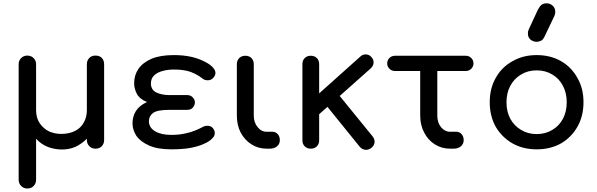

<svg xmlns="http://www.w3.org/2000/svg" viewBox="-20 -875 3516 1130"><path d="M140.6 234.4Q119.1 234.4 104.5 219.7Q89.8 205.1 89.8 182.6Q89.8 -43.9 89.8 -497.1Q89.8 -518.6 104.5 -533.2Q119.1 -547.9 140.6 -547.9Q163.1 -547.9 177.7 -533.2Q192.4 -518.6 192.4 -497.1Q192.4 -407.2 192.4 -227.5Q192.4 -180.7 213.9 -149.4Q235.4 -118.2 268.6 -101.6Q302.7 -86.9 339.8 -86.9Q387.7 -86.9 421.9 -104.5Q456.1 -122.1 472.7 -153.3Q491.2 -184.6 491.2 -227.5Q491.2 -317.4 491.2 -497.1Q491.2 -519.5 505.9 -534.2Q519.5 -547.9 542 -547.9Q565.4 -547.9 579.1 -534.2Q592.8 -519.5 592.8 -497.1Q592.8 -348.6 592.8 -50.8Q592.8 -29.3 579.1 -14.6Q565.4 0 542 0Q519.5 0 505.9 -14.6Q491.2 -29.3 491.2 -50.8Q491.2 -53.7 491.2 -58.6Q461.9 -29.3 425.8 -11.7Q388.7 4.9 344.7 4.9Q302.7 4.9 262.7 -9.8Q222.7 -25.4 192.4 -58.6Q192.4 21.5 192.4 182.6Q192.4 205.1 177.7 219.7Q164.1 234.4 140.6 234.4Z M988.3 3.9Q907.2 3.9 857.4 -18.6Q806.6 -41 782.2 -76.2Q759.8 -111.3 759.8 -149.4Q759.8 -188.5 779.3 -220.7Q798.8 -252.9 844.7 -274.4Q801.8 -292 785.2 -323.2Q769.5 -353.5 769.5 -385.7Q769.5 -432.6 794.9 -469.7Q820.3 -506.8 872.1 -529.3Q923.8 -550.8 1002.9 -550.8Q1058.6 -550.8 1103.5 -541Q1147.5 -531.2 1179.7 -514.6Q1212.9 -499 1230.5 -480.5Q1242.2 -467.8 1245.1 -460Q1248 -451.2 1248 -445.3Q1248 -431.6 1235.4 -417Q1222.7 -402.3 1201.2 -402.3Q1196.3 -402.3 1187.5 -404.3Q1177.7 -407.2 1169.9 -414.1Q1141.6 -436.5 1103.5 -451.2Q1064.5 -465.8 1002.9 -465.8Q966.8 -465.8 936.5 -457Q905.3 -449.2 886.7 -430.7Q868.2 -413.1 868.2 -383.8Q868.2 -345.7 901.4 -330.1Q933.6 -315.4 977.5 -315.4Q1011.7 -315.4 1081.1 -315.4Q1102.5 -315.4 1114.3 -301.8Q1127 -289.1 1127 -272.5Q1127 -256.8 1116.2 -243.2Q1105.5 -228.5 1081.1 -228.5Q1045.9 -228.5 977.5 -228.5Q907.2 -228.5 881.8 -210.9Q856.4 -192.4 856.4 -162.1Q856.4 -124 892.6 -102.5Q928.7 -81.1 988.3 -81.1Q1032.2 -81.1 1067.4 -88.9Q1101.6 -95.7 1127 -106.4Q1151.4 -116.2 1166 -124Q1177.7 -130.9 1185.5 -132.8Q1193.4 -134.8 1200.2 -134.8Q1222.7 -134.8 1233.4 -120.1Q1244.1 -105.5 1244.1 -93.8Q1244.1 -81.1 1239.3 -72.3Q1233.4 -63.5 1217.8 -49.8Q1200.2 -36.1 1168.9 -23.4Q1136.7 -10.7 1091.8 -2.9Q1046.9 3.9 988.3 3.9Z M1549.8 0Q1500 0 1460 -25.4Q1419.9 -50.8 1396.5 -94.7Q1374 -138.7 1374 -194.3Q1374 -294.9 1374 -497.1Q1374 -518.6 1387.7 -533.2Q1402.3 -546.9 1423.8 -546.9Q1446.3 -546.9 1460 -533.2Q1473.6 -518.6 1473.6 -497.1Q1473.6 -396.5 1473.6 -194.3Q1473.6 -154.3 1496.1 -127Q1517.6 -99.6 1549.8 -99.6Q1561.5 -99.6 1584 -99.6Q1601.6 -99.6 1614.3 -85.9Q1627 -72.3 1627 -49.8Q1627 -28.3 1610.4 -13.7Q1593.8 0 1568.4 0Q1561.5 0 1549.8 0Z M1855.5 -200.2Q1840.8 -216.8 1793.9 -267.6Q1871.1 -336.9 2100.6 -542Q2115.2 -555.7 2132.8 -554.7Q2133.8 -554.7 2134.8 -554.7Q2153.3 -553.7 2166 -539.1Q2179.7 -524.4 2178.7 -505.9Q2177.7 -488.3 2163.1 -473.6Q2060.5 -382.8 1855.5 -200.2ZM1808.6 0Q1787.1 0 1773.4 -13.7Q1759.8 -27.3 1759.8 -48.8Q1759.8 -198.2 1759.8 -498Q1759.8 -519.5 1773.4 -533.2Q1787.1 -546.9 1808.6 -546.9Q1831.1 -546.9 1844.7 -533.2Q1858.4 -519.5 1858.4 -498Q1858.4 -348.6 1858.4 -48.8Q1858.4 -27.3 1844.7 -13.7Q1831.1 0 1808.6 0ZM2166 -4.9Q2151.4 6.8 2134.8 6.8Q2132.8 6.8 2130.9 6.8Q2111.3 4.9 2097.7 -10.7Q2030.3 -94.7 1894.5 -261.7Q1912.1 -278.3 1964.8 -328.1Q2016.6 -263.7 2172.9 -72.3Q2184.6 -57.6 2184.6 -41Q2184.6 -39.1 2184.6 -37.1Q2182.6 -18.6 2166 -4.9Z M2628.9 0Q2579.1 0 2539.1 -25.4Q2499 -50.8 2476.6 -94.7Q2453.1 -138.7 2453.1 -194.3Q2453.1 -281.2 2453.1 -457Q2417 -457 2306.6 -457Q2285.2 -457 2272.5 -469.7Q2258.8 -483.4 2258.8 -501Q2258.8 -521.5 2272.5 -534.2Q2285.2 -546.9 2306.6 -546.9Q2444.3 -546.9 2719.7 -546.9Q2740.2 -546.9 2752.9 -534.2Q2766.6 -521.5 2766.6 -501Q2766.6 -483.4 2752.9 -469.7Q2740.2 -457 2719.7 -457Q2664.1 -457 2553.7 -457Q2553.7 -391.6 2553.7 -194.3Q2553.7 -154.3 2575.2 -127Q2597.7 -99.6 2628.9 -99.6Q2641.6 -99.6 2666 -99.6Q2684.6 -99.6 2696.3 -85.9Q2709 -72.3 2709 -49.8Q2709 -28.3 2692.4 -13.7Q2675.8 0 2650.4 0Q2643.6 0 2628.9 0Z M3138.7 3.9Q3057.6 3.9 2996.1 -31.2Q2933.6 -67.4 2897.5 -128.9Q2862.3 -192.4 2862.3 -273.4Q2862.3 -355.5 2898.4 -418Q2933.6 -480.5 2996.1 -514.6Q3057.6 -550.8 3138.7 -550.8Q3218.8 -550.8 3281.2 -515.6Q3342.8 -480.5 3377.9 -417Q3414.1 -355.5 3414.1 -273.4Q3414.1 -192.4 3378.9 -129.9Q3343.8 -67.4 3282.2 -31.2Q3219.7 3.9 3138.7 3.9ZM3138.7 -85.9Q3190.4 -85.9 3230.5 -110.4Q3270.5 -133.8 3293 -175.8Q3315.4 -217.8 3315.4 -273.4Q3315.4 -328.1 3293 -370.1Q3270.5 -413.1 3230.5 -436.5Q3190.4 -460.9 3138.7 -460.9Q3086.9 -460.9 3046.9 -436.5Q3006.8 -413.1 2983.4 -370.1Q2960.9 -328.1 2960.9 -273.4Q2960.9 -217.8 2983.4 -175.8Q3006.8 -133.8 3046.9 -110.4Q3086.9 -85.9 3138.7 -85.9ZM3138.7 -628.9Q3119.1 -628.9 3102.5 -641.6Q3086.9 -655.3 3086.9 -676.8Q3086.9 -683.6 3087.9 -690.4Q3089.8 -696.3 3093.8 -706.1Q3111.3 -743.2 3145.5 -817.4Q3156.2 -837.9 3167 -846.7Q3178.7 -855.5 3197.3 -855.5Q3216.8 -855.5 3232.4 -841.8Q3248 -828.1 3248 -805.7Q3248 -800.8 3247.1 -794.9Q3246.1 -789.1 3243.2 -782.2Q3223.6 -742.2 3186.5 -663.1Q3176.8 -641.6 3165 -635.7Q3152.3 -628.9 3138.7 -628.9Z"/></svg>

Font: Abed
Style: Bold
Weight: 700
Designer: Johan Aakerlund
Version: Version 3.105